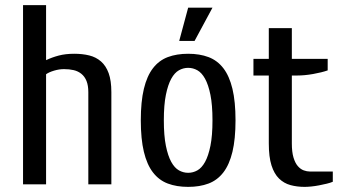

<svg xmlns="http://www.w3.org/2000/svg" viewBox="-20 -720 1335 750"><path d="M160 0H70V-700H160V-485Q183 -496 209.5 -503Q236 -510 270 -510Q302 -510 328.5 -503.5Q355 -497 374.5 -480Q394 -463 404.5 -434Q415 -405 415 -360V0H325V-360Q325 -386 318 -403.5Q311 -421 298 -431.5Q285 -442 268 -446Q251 -450 230 -450Q211 -450 191 -444Q171 -438 160 -430Z M620 -250Q620 -190 628 -150.5Q636 -111 649 -87.5Q662 -64 679 -54.5Q696 -45 715 -45Q734 -45 751 -54.5Q768 -64 781 -87.5Q794 -111 802 -150.5Q810 -190 810 -250Q810 -310 802 -349.5Q794 -389 781 -412.5Q768 -436 751 -445.5Q734 -455 715 -455Q696 -455 679 -445.5Q662 -436 649 -412.5Q636 -389 628 -349.5Q620 -310 620 -250ZM530 -250Q530 -323 542 -373Q554 -423 577.5 -453.5Q601 -484 635.5 -497Q670 -510 715 -510Q760 -510 794.5 -497Q829 -484 852.5 -453.5Q876 -423 888 -373Q900 -323 900 -250Q900 -177 888 -127Q876 -77 852.5 -46.5Q829 -16 794.5 -3Q760 10 715 10Q670 10 635.5 -3Q601 -16 577.5 -46.5Q554 -77 542 -127Q530 -177 530 -250ZM680 -560 715 -690H810L740 -560Z M1120 -425V-160Q1120 -126 1126.5 -104.5Q1133 -83 1143.5 -71Q1154 -59 1166.5 -54.5Q1179 -50 1190 -50H1280V-10Q1271 -6 1256.5 -2.5Q1242 1 1226.5 4Q1211 7 1196 8.5Q1181 10 1170 10Q1140 10 1114.5 3Q1089 -4 1070 -22.5Q1051 -41 1040.5 -74Q1030 -107 1030 -160V-425H970V-490H1030V-610H1120V-490H1260V-445Q1237 -437 1203.5 -431Q1170 -425 1140 -425Z"/></svg>

Font: Cuprum
Style: Regular
Weight: 400
Designer: Jovanny Lemonad
Foundry: Jovanny Lemonad
Version: Version 1.002